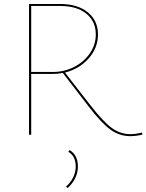

<svg xmlns="http://www.w3.org/2000/svg" viewBox="-20 -678 737 966"><path d="M697 -1Q665 7 636 7Q581 7 536 -25.5Q491 -58 427 -141L296 -311Q269 -306 247 -306H137V0H126V-658H282Q371 -658 422 -616Q473 -574 473 -505Q473 -437 426 -384Q379 -331 307 -313L436 -147Q499 -66 542 -34.5Q585 -3 637 -3Q663 -3 694 -11ZM247 -316Q303 -316 352.5 -341Q402 -366 432 -409.5Q462 -453 462 -505Q462 -570 414.5 -609Q367 -648 282 -648H137V-316ZM372 160Q372 190 358.5 218Q345 246 320 268L312 261Q335 241 348 214.5Q361 188 361 160Q361 107 324 86L330 77Q372 102 372 160Z"/></svg>

Font: Ysabeau SC Hairline
Style: Regular
Weight: 100
Designer: Christian Thalmann (Catharsis Fonts)
Version: Version 0.003